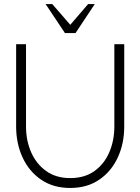

<svg xmlns="http://www.w3.org/2000/svg" viewBox="-20 -919 696 952"><path d="M328 13Q244 13 184 -28Q124 -69 92 -138.2Q60 -207.5 60 -292V-700H109V-292Q109 -222 134.5 -164Q160 -106 208.8 -71Q257.5 -36 328 -36Q400 -36 448.8 -71.2Q497.5 -106.5 522.2 -164.8Q547 -223 547 -292V-700H596V-292Q596 -207.5 564 -138.2Q532 -69 472 -28Q412 13 328 13ZM302 -755 206 -899H239L328.5 -796L417 -899H450L354.5 -755Z"/></svg>

Font: Urbanist ExtraLight
Style: Regular
Weight: 200
Designer: Corey Hu
Foundry: Corey Hu
Version: Version 1.330; ttfautohint (v1.8.4.7-5d5b)